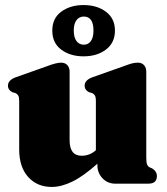

<svg xmlns="http://www.w3.org/2000/svg" viewBox="-20 -727 660 760"><path d="M56 -135V-327Q56 -343 52 -349.2Q48 -355.5 40.5 -359L30 -361.5Q11.5 -370.5 11.5 -388Q11.5 -409 40.5 -420.5L163.5 -464Q202.5 -479 221.5 -479Q238 -479 246.8 -469Q255.5 -459 255.5 -443.5V-172Q255.5 -110.5 303 -110.5Q335.5 -110.5 359.5 -132.5V-327Q359.5 -343 355.5 -349.2Q351.5 -355.5 344 -359L333.5 -361.5Q315 -370.5 315 -388Q315 -409 344 -420.5L467 -464Q488 -472 500.5 -475.5Q513 -479 525.5 -479Q541.5 -479 550.2 -469Q559 -459 559 -443.5V-104.5Q559 -84.5 562 -76.8Q565 -69 571.5 -65L582 -60.5Q601 -49 601 -30Q601 0 567.5 0H436Q406 0 385.8 -21.2Q365.5 -42.5 365.5 -73V-79Q309.5 -29 266 -8Q222.5 13 185 13Q127 13 91.5 -26.5Q56 -66 56 -135ZM310.5 -504Q258.5 -504 222.8 -530.2Q187 -556.5 187 -606Q187 -655 222.8 -681Q258.5 -707 310.5 -707Q364.5 -707 399.8 -680.2Q435 -653.5 435 -606Q435 -558 399.8 -531Q364.5 -504 310.5 -504ZM311.5 -661.5Q294 -661.5 283 -647.5Q272 -633.5 272 -606Q272 -578.5 283 -564.2Q294 -550 311.5 -550Q329.5 -550 339.8 -564.5Q350 -579 350 -606Q350 -661.5 311.5 -661.5Z"/></svg>

Font: Fraunces 72pt S050 Black
Style: Regular
Weight: 900
Version: Version 1.000; ttfautohint (v1.8.3)